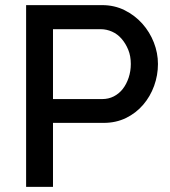

<svg xmlns="http://www.w3.org/2000/svg" viewBox="-20 -730 663 750"><path d="M82 0V-710H379Q427 -710 467 -690Q507 -670 536 -637.5Q565 -605 581 -564Q597 -523 597 -480Q597 -436 582 -394.5Q567 -353 539 -320.5Q511 -288 472 -269Q433 -250 385 -250H187V0ZM187 -343H379Q404 -343 424.5 -353.5Q445 -364 459.5 -382.5Q474 -401 482.5 -426.5Q491 -452 491 -480Q491 -511 481 -535.5Q471 -560 455 -578.5Q439 -597 417.5 -606.5Q396 -616 373 -616H187Z"/></svg>

Font: Rising Sun Medium
Style: Regular
Weight: 500
Designer: Matt McInerney, Pablo Impallari, Rodrigo Fuenzalida (Raleway font), Stephen Hutchings (Greek), Cristiano Sobral (main ch
Foundry: The Rising Sun Project Authors
Version: Version 4.327; ttfautohint (v1.8.4.7-5d5b-dirty)